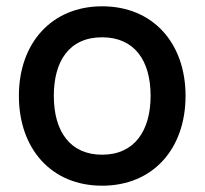

<svg xmlns="http://www.w3.org/2000/svg" viewBox="-20 -575 650 610"><path d="M304.5 15C465.5 15 569.5 -101.5 569.5 -270.5C569.5 -437.5 466.5 -555 304.5 -555C145.5 -555 40 -439.5 40 -270.5C40 -103 142.5 15 304.5 15ZM304.5 -83.5C203.5 -83.5 151 -156.5 151 -270.5C151 -380.5 199.5 -456.5 304.5 -456.5C406.5 -456.5 458.5 -383.5 458.5 -270.5C458.5 -160 407.5 -83.5 304.5 -83.5Z"/></svg>

Font: Manrope SemiBold
Style: Regular
Weight: 600
Designer: Mikhail Sharanda
Foundry: Mikhail Sharanda
Version: Version 4.505